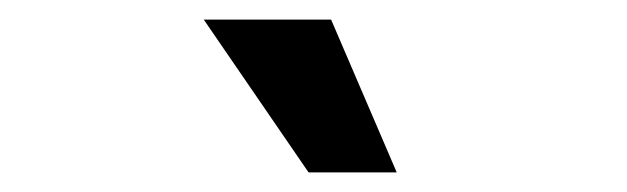

<svg xmlns="http://www.w3.org/2000/svg" viewBox="-20 -716 640 196"><path d="M385 -540H295L188 -696H318Z"/></svg>

Font: Gantari
Style: Bold
Weight: 700
Designer: Anugrah Pasau
Foundry: Lafontype
Version: Version 1.000